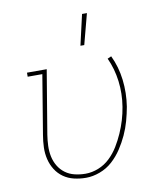

<svg xmlns="http://www.w3.org/2000/svg" viewBox="-84 -814 768 891"><g transform="rotate(-10 300.0 -368.0)"><path d="M250 8Q221 8 193.5 1.5Q166 -5 144 -20.5Q122 -36 107.5 -59Q93 -82 86.5 -109Q80 -136 81 -165Q82 -194 87 -223L133 -501H64V-520H157L107 -220Q103 -194 102 -168.5Q101 -143 106 -118.5Q111 -94 123.5 -73Q136 -52 155.5 -37.5Q175 -23 200 -17Q225 -11 251 -11Q281 -11 311.5 -23Q342 -35 366 -58Q390 -81 407 -109Q424 -137 437 -166.5Q450 -196 459 -226Q468 -256 473 -287Q483 -348 475.5 -407.5Q468 -467 444 -519L462 -527Q488 -473 495.5 -410.5Q503 -348 493 -284Q487 -251 478 -218.5Q469 -186 454.5 -154.5Q440 -123 420.5 -93.5Q401 -64 375 -40.5Q349 -17 315.5 -4.5Q282 8 250 8ZM330 -600 363 -744H386L348 -600Z"/></g></svg>

Font: Iosevka HT Thin Extended
Style: Italic
Weight: 100
Width: 7
Italic angle: -9°
Monospace: yes
Designer: Belleve Invis
Foundry: Belleve Invis
Version: Version 32.3.0; ttfautohint (v1.8.4)